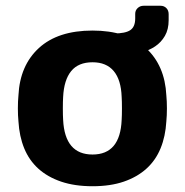

<svg xmlns="http://www.w3.org/2000/svg" viewBox="-20 -636 641 666"><path d="M301 10Q239 10 192 -6Q145 -22 113 -51Q81 -80 64 -121.5Q47 -163 44 -215Q42 -235 42 -260Q42 -285 44 -305Q49 -409 115 -469.5Q181 -530 301 -530Q420 -530 486 -469.5Q552 -409 557 -305Q559 -285 559 -260Q559 -235 557 -215Q554 -163 537 -121.5Q520 -80 488 -51Q456 -22 409.5 -6Q363 10 301 10ZM301 -100Q397 -100 402 -220Q403 -235 403 -260Q403 -285 402 -300Q400 -359 374.5 -389.5Q349 -420 301 -420Q252 -420 227 -389.5Q202 -359 199 -300Q198 -285 198 -260Q198 -235 199 -220Q205 -100 301 -100ZM376 -520Q415 -520 432 -531.5Q449 -543 449 -572V-588Q449 -600 457.5 -608Q466 -616 478 -616H537Q549 -616 557 -608Q565 -600 565 -587V-566Q565 -534 552 -511.5Q539 -489 518 -475Q497 -461 471 -454.5Q445 -448 418 -448Q407 -448 397 -449Q387 -450 377 -452Z"/></svg>

Font: Fz Rubik SemBd
Style: Regular
Weight: 600
Designer: Hubert and Fischer
Foundry: Hubert and Fischer
Version: Vit hóa bi FontZin.com